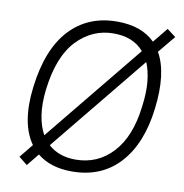

<svg xmlns="http://www.w3.org/2000/svg" viewBox="-82 -795 853 889"><g transform="rotate(10 345.0 -350.0)"><path d="M69 -343Q91 -525 177 -617.5Q263 -710 400 -710Q515 -710 578 -647L635 -717L676 -686L609 -605Q662 -512 641 -343Q621 -176 536 -83Q451 10 312 10Q211 10 149 -41L102 17L62 -15L114 -79Q48 -172 69 -343ZM129 -343Q121 -276 129 -223Q137 -170 158 -133L535 -595Q486 -653 393 -653Q293 -653 220.5 -577Q148 -501 129 -343ZM319 -47Q423 -47 493.5 -123Q564 -199 581 -343Q590 -409 585 -460Q580 -511 564 -549L191 -92Q241 -47 319 -47Z"/></g></svg>

Font: Haskoy Light
Style: Italic
Weight: 300
Designer: Ertekin Erdin
Foundry: Ertekin Erdin
Version: Version 2.000; ttfautohint (v1.8.4.7-5d5b)